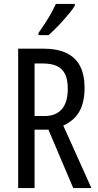

<svg xmlns="http://www.w3.org/2000/svg" viewBox="-20 -963 501 983"><path d="M199 -714Q273 -714 320 -691.5Q367 -669 390 -624.5Q413 -580 413 -513Q413 -466 402 -429Q391 -392 367 -365Q343 -338 304 -320L448 0H355L228 -299H157V0H73V-714ZM200 -638H157V-369H209Q266 -369 296.5 -404Q327 -439 327 -509Q327 -555 313.5 -583Q300 -611 272 -624.5Q244 -638 200 -638ZM363 -934Q354 -918 337.5 -898Q321 -878 302 -856.5Q283 -835 263.5 -816Q244 -797 229 -783H177V-794Q196 -821 212.5 -846.5Q229 -872 242.5 -896.5Q256 -921 266 -943H363Z"/></svg>

Font: Noto Sans Devanagari ExtraCondensed
Style: Regular
Weight: 400
Width: 2
Designer: Jelle Bosma - Monotype Design Team
Foundry: Monotype Imaging Inc.
Version: Version 2.006